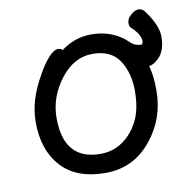

<svg xmlns="http://www.w3.org/2000/svg" viewBox="-69 -621 703 713"><g transform="rotate(-10 282.5 -264.5)"><path d="M273 24Q164 24 107 -38.5Q50 -101 50 -207Q50 -289 101 -377Q121 -414 142 -437Q163 -460 177 -460Q190 -460 195 -453Q247 -492 309 -492Q380 -492 431 -452Q440 -444 449.5 -435.5Q459 -427 470.5 -424.5Q482 -422 487 -422Q491 -422 493 -434Q493 -461 457 -493Q453 -499 453 -508Q453 -512 455.5 -521Q458 -530 472 -541.5Q486 -553 498 -553Q514 -553 524 -537Q565 -481 565 -439Q565 -375 525 -349Q511 -339 501 -339Q512 -302 512 -245Q512 -141 449 -62Q381 24 273 24ZM267 -49Q314 -49 351 -74.5Q388 -100 410.5 -144.5Q433 -189 433 -258Q433 -326 402 -373Q371 -420 301 -420Q231 -420 180 -353.5Q129 -287 129 -208Q129 -49 267 -49Z"/></g></svg>

Font: LXGW WenKai TC
Style: Bold
Weight: 700
Designer: LXGW / Fontworks Inc.
Foundry: LXGW / Fontworks Inc.
Version: Version 1.330;April 28, 2024